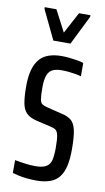

<svg xmlns="http://www.w3.org/2000/svg" viewBox="-83 -746 436 795"><g transform="rotate(10 135.0 -348.5)"><path d="M129 8Q110 8 90 6Q70 4 54 0.5Q38 -3 28 -6V-60Q33 -59 42.5 -57.5Q52 -56 64.5 -54Q77 -52 90 -51Q103 -50 114 -50Q145 -50 160.5 -59.5Q176 -69 180.5 -88.5Q185 -108 185 -138Q185 -175 181.5 -191.5Q178 -208 170.5 -213.5Q163 -219 149 -222L85 -237Q58 -244 44 -258Q30 -272 25 -299Q20 -326 20 -370Q20 -412 28.5 -440.5Q37 -469 52.5 -486Q68 -503 91.5 -510.5Q115 -518 144 -518Q160 -518 177.5 -516Q195 -514 210.5 -511.5Q226 -509 236 -505V-449Q227 -452 213 -454.5Q199 -457 183.5 -458.5Q168 -460 154 -460Q131 -460 116 -453Q101 -446 94 -427.5Q87 -409 87 -376Q87 -344 89.5 -328Q92 -312 99.5 -307Q107 -302 123 -298L188 -282Q210 -277 224.5 -265.5Q239 -254 245.5 -226.5Q252 -199 252 -144Q252 -104 245.5 -75Q239 -46 224.5 -27.5Q210 -9 186 -0.5Q162 8 129 8ZM98 -575 39 -698V-705H88L135 -615L183 -705H231V-698L170 -575Z"/></g></svg>

Font: Saira UltraCondensed Medium
Style: Regular
Weight: 500
Width: 1
Designer: Hector Gatti with collaboration of the Omnibus-Type team
Foundry: Omnibus-Type
Version: Version 1.101